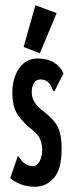

<svg xmlns="http://www.w3.org/2000/svg" viewBox="-20 -702 290 732"><path d="M114 10Q82 10 57.5 0Q33 -10 19 -23L44 -96L47 -106L53 -103Q57 -96 62 -89.5Q67 -83 80 -75Q92 -69 106 -69Q122 -69 131.5 -88Q141 -107 141 -131Q141 -149 133.5 -169.5Q126 -190 103 -207Q74 -229 50.5 -260Q27 -291 27 -350Q27 -384 38 -413.5Q49 -443 70.5 -461Q92 -479 124 -479Q160 -479 185 -464Q210 -449 222 -422L192 -363L188 -354L182 -357Q179 -365 175.5 -373Q172 -381 160 -392Q150 -399 134 -399Q118 -399 109.5 -385.5Q101 -372 101 -351Q101 -328 113 -310.5Q125 -293 150 -274Q173 -256 187.5 -238Q202 -220 208.5 -195.5Q215 -171 215 -133Q215 -57 185.5 -23.5Q156 10 114 10ZM132 -499 70 -523 115 -682 196 -652Z"/></svg>

Font: Inconsolata UltraCondensed ExtraBold
Style: Regular
Weight: 800
Width: 1
Monospace: yes
Designer: Raph Levien, Cyreal, Brenton Simpson
Foundry: Raph Levien, Cyreal, Google
Version: Version 3.001; ttfautohint (v1.8.2.53-6de2)